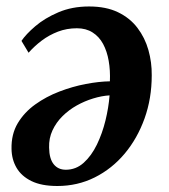

<svg xmlns="http://www.w3.org/2000/svg" viewBox="-20 -574 534 608"><path d="M48 -444.5Q62 -465.5 91.8 -491Q121.5 -516.5 164.8 -535Q208 -553.5 262 -553.5Q316 -553.5 353.8 -535.2Q391.5 -517 415.2 -485.8Q439 -454.5 450 -415.5Q461 -376.5 460.5 -335.5Q460.5 -262.5 437.8 -199Q415 -135.5 374.8 -87.5Q334.5 -39.5 280 -12.2Q225.5 15 161.5 15Q111.5 15 79.8 -0.5Q48 -16 32.5 -42.5Q17 -69 16.5 -102.5Q15.5 -149 36.2 -183.8Q57 -218.5 91.5 -243.2Q126 -268 167.8 -284Q209.5 -300 251.5 -308Q293.5 -316 328 -316.5Q329.5 -351 324.2 -381.2Q319 -411.5 306.5 -434.8Q294 -458 273.2 -471.2Q252.5 -484.5 223.5 -484.5Q191.5 -484.5 163.5 -473.8Q135.5 -463 112.2 -445.5Q89 -428 70.5 -407ZM188.5 -36.5Q220.5 -36.5 245 -58.5Q269.5 -80.5 286.8 -116Q304 -151.5 314 -192.5Q324 -233.5 327 -272Q302 -270.5 275 -262.2Q248 -254 223 -240Q198 -226 178 -206.2Q158 -186.5 146.2 -161.2Q134.5 -136 135.5 -106.5Q136 -71.5 150 -54Q164 -36.5 188.5 -36.5Z"/></svg>

Font: Merriweather 48pt SemiBold
Style: Italic
Weight: 600
Italic angle: -7.8°
Designer: Eben Sorkin
Foundry: Eben Sorkin
Version: Version 2.101